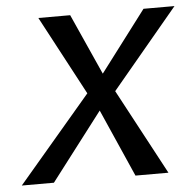

<svg xmlns="http://www.w3.org/2000/svg" viewBox="-46 -626 684 673"><g transform="rotate(-5 296.0 -290.0)"><path d="M4 0H117L299 -238L404 0H520L359 -301L592 -580H483L321 -366L225 -580H113L261 -302Z"/></g></svg>

Font: Charger Sport
Style: BdNrwObl
Weight: 700
Designer: Jasper
Foundry: Cannot Into Space Fonts
Version: Version 1.1